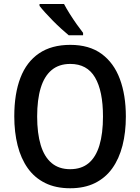

<svg xmlns="http://www.w3.org/2000/svg" viewBox="-20 -955 718 984"><path d="M625 -357.9Q625 -276.4 607.7 -208.7Q590.3 -141.1 555.4 -92.3Q520.5 -43.5 466.6 -16.8Q412.6 9.8 339.8 9.8Q265.6 9.8 211.4 -17.1Q157.2 -43.9 122.3 -93Q87.4 -142.1 70.3 -209.7Q53.2 -277.3 53.2 -358.9Q53.2 -474.6 84.7 -556.4Q116.2 -638.2 180.2 -681.6Q244.1 -725.1 340.3 -725.1Q437.5 -725.1 500.5 -679Q563.5 -632.8 594.2 -550.3Q625 -467.8 625 -357.9ZM170.4 -357.9Q170.4 -272 188.7 -211.4Q207 -150.9 244.6 -119.4Q282.2 -87.9 339.4 -87.9Q397.5 -87.9 434.6 -119.1Q471.7 -150.4 489.7 -210.7Q507.8 -271 507.8 -357.9Q507.8 -488.8 467 -558.1Q426.3 -627.4 340.3 -627.4Q282.2 -627.4 244.6 -595.9Q207 -564.5 188.7 -504.4Q170.4 -444.3 170.4 -357.9ZM308.1 -934.6Q319.8 -912.1 337.2 -884.5Q354.5 -856.9 373 -830.8Q391.6 -804.7 405.8 -786.6V-774.4H332Q315.9 -787.6 294.7 -806.9Q273.4 -826.2 251.7 -848.1Q230 -870.1 211.7 -890.4Q193.4 -910.6 182.6 -924.8V-934.6Z"/></svg>

Font: Open Sans SemiCondensed SemiBold
Style: Regular
Weight: 600
Width: 4
Designer: Monotype Design Team
Foundry: Monotype Imaging Inc.
Version: Version 3.000